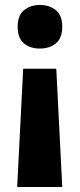

<svg xmlns="http://www.w3.org/2000/svg" viewBox="-20 -666 320 771"><path d="M230 -559Q230 -513 204.5 -492Q179 -471 140 -471Q101 -471 76 -492Q51 -513 51 -559Q51 -604 76.5 -625Q102 -646 140 -646Q179 -646 204.5 -625Q230 -604 230 -559ZM73 -390H206L230 85H49Z"/></svg>

Font: Noto Sans Telugu UI SemiCondensed ExtraBold
Style: Regular
Weight: 800
Width: 4
Designer: Jelle Bosma - Monotype Design Team
Foundry: Monotype Imaging Inc.
Version: Version 2.005; ttfautohint (v1.8.4.7-5d5b)